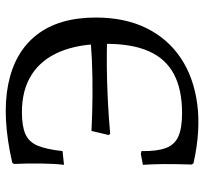

<svg xmlns="http://www.w3.org/2000/svg" viewBox="-41 -647 699 657"><g transform="rotate(-90 308.5 -318.5)"><path d="M78 -6 74 -12Q76 -71 75.5 -110.5Q75 -150 73 -179L110 -186L120 -184Q119 -131 130.5 -100.5Q142 -70 170.5 -57.5Q199 -45 250 -45Q331 -45 383.5 -73Q436 -101 461.5 -158.5Q487 -216 487 -304Q487 -399 460 -463Q433 -527 381 -560Q329 -593 253 -593Q205 -593 178 -581Q151 -569 138.5 -539Q126 -509 120 -454L73 -449Q77 -483 77.5 -529.5Q78 -576 76 -620L80 -626Q237 -662 348 -640Q459 -618 518 -542Q577 -466 577 -340Q577 -241 541 -167.5Q505 -94 438.5 -49.5Q372 -5 280.5 7Q189 19 78 -6ZM179 -291 175 -296 189 -355Q246 -352 309.5 -351.5Q373 -351 430 -353.5Q487 -356 523 -361L514 -301Q468 -303 411 -302.5Q354 -302 294 -299Q234 -296 179 -291Z"/></g></svg>

Font: Alegreya
Style: Regular
Weight: 400
Designer: Juan Pablo del Peral
Foundry: Huerta Tipografica
Version: Version 2.009